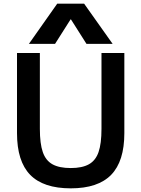

<svg xmlns="http://www.w3.org/2000/svg" viewBox="-20 -1020 773 1050"><path d="M367 10Q217 10 145 -64Q73 -138 73 -292V-730H198V-315Q198 -235 214 -188.5Q230 -142 267 -121.5Q304 -101 367 -101Q429 -101 466 -121.5Q503 -142 519 -188.5Q535 -235 535 -315V-730H660V-292Q660 -138 588 -64Q516 10 367 10ZM138 -780 293 -1000H440L596 -780H453L368 -914H366L281 -780Z"/></svg>

Font: M PLUS 2 SemiBold
Style: Regular
Weight: 600
Designer: Coji Morishita
Foundry: UNDERFOREST DESIGN
Version: Version 1.001